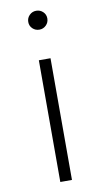

<svg xmlns="http://www.w3.org/2000/svg" viewBox="-85 -770 430 811"><g transform="rotate(-10 130.5 -365.0)"><path d="M106 -522H156V0H106ZM90 -689Q90 -706 102 -718Q114 -730 131 -730Q148 -730 160 -718.5Q172 -707 172 -690Q172 -673 160 -661Q148 -649 131 -649Q114 -649 102 -660.5Q90 -672 90 -689Z"/></g></svg>

Font: Goldbeck Next Light
Style: Regular
Weight: 300
Designer: Julieta Ulanovsky
Foundry: Julieta Ulanovsky
Version: Version 7.200